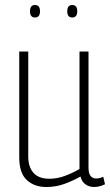

<svg xmlns="http://www.w3.org/2000/svg" viewBox="-20 -738 442 768"><path d="M165 10Q117 10 87 -18Q57 -46 57 -108V-532H93V-112Q93 -70 114 -46.5Q135 -23 178 -23Q208 -23 238.5 -34Q269 -45 298 -62V-532H334V-68Q334 -44 342.5 -34Q351 -24 364 -24Q379 -24 393 -31L400 -1Q378 10 356 10Q337 10 322 -0.5Q307 -11 302 -32Q270 -14 236.5 -2Q203 10 165 10ZM269 -668Q249 -668 249 -693Q249 -718 269 -718Q289 -718 289 -693Q289 -668 269 -668ZM120 -668Q100 -668 100 -693Q100 -718 120 -718Q140 -718 140 -693Q140 -668 120 -668Z"/></svg>

Font: Georama SemiCondensed ExtraLight
Style: Regular
Weight: 200
Width: 4
Designer: Jean-Baptiste Levee
Foundry: Production Type
Version: Version 1.000